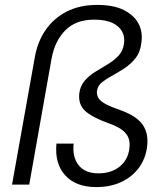

<svg xmlns="http://www.w3.org/2000/svg" viewBox="-20 -752 682 782"><path d="M372 10Q289 10 245.5 -38Q202 -86 210 -167H280Q274 -113 300 -79.5Q326 -46 381 -46Q434 -46 468 -74Q502 -102 507 -148Q510 -173 503 -191Q496 -209 476.5 -223.5Q457 -238 422 -250Q353 -275 325.5 -301.5Q298 -328 303 -372Q307 -403 325.5 -424Q344 -445 369.5 -460.5Q395 -476 420 -491Q445 -506 463 -525.5Q481 -545 485 -574Q491 -619 459 -645.5Q427 -672 363 -672Q289 -672 246 -628.5Q203 -585 190 -513L99 0H29L122 -520Q133 -582 165.5 -629.5Q198 -677 251 -704.5Q304 -732 375 -732Q443 -732 484.5 -711Q526 -690 544 -656Q562 -622 556 -580Q552 -541 533 -516.5Q514 -492 488.5 -475Q463 -458 438 -444.5Q413 -431 395.5 -417Q378 -403 375 -382Q373 -367 380.5 -353.5Q388 -340 410.5 -328Q433 -316 474 -302Q537 -279 561.5 -243.5Q586 -208 579 -154Q573 -106 546 -69Q519 -32 474.5 -11Q430 10 372 10Z"/></svg>

Font: DM Sans 11pt Light
Style: Italic
Weight: 300
Italic angle: -10°
Version: Version 4.004;gftools[0.9.30]